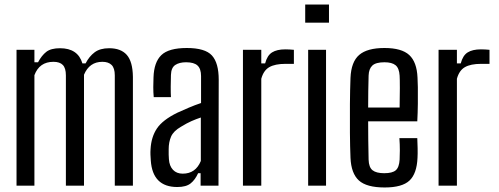

<svg xmlns="http://www.w3.org/2000/svg" viewBox="-20 -820 2202 848"><path d="M53 0V-600H132V-545H148Q164 -575 184.5 -591Q205 -607 245 -607Q324 -607 344 -540H358Q374 -571 398 -589Q422 -607 462 -607Q514 -607 540 -577.5Q566 -548 567 -481V0H487V-487Q487 -519 473 -533Q459 -547 432 -547Q375 -547 351 -490V0H271V-487Q271 -519 257.5 -533Q244 -547 216 -547Q154 -547 132 -488V0Z M763 6Q654 6 646 -111Q645 -124 644.5 -136.5Q644 -149 645 -162Q648 -215 673 -252.5Q698 -290 763 -322Q787 -333 814 -344.5Q841 -356 868 -365V-484Q868 -516 852.5 -530.5Q837 -545 802 -545Q772 -545 754 -533Q736 -521 735 -489Q734 -467 734 -436.5Q734 -406 735 -391H659Q657 -412 657 -435Q657 -458 658 -478Q660 -545 692.5 -576.5Q725 -608 805 -608Q886 -608 916 -575Q946 -542 946 -468L945 0H866V-55H855Q842 -26 822 -10Q802 6 763 6ZM787 -53Q844 -53 867 -109V-301Q846 -294 825.5 -285Q805 -276 779 -260Q746 -241 735.5 -216.5Q725 -192 725 -161Q725 -147 725 -137Q725 -127 726 -117Q728 -87 744 -70Q760 -53 787 -53Z M1053 0V-600H1134V-540H1151Q1160 -575 1181.5 -588.5Q1203 -602 1240 -602Q1249 -602 1258.5 -601.5Q1268 -601 1278 -600V-538H1241Q1195 -538 1169.5 -523.5Q1144 -509 1134 -472V0Z M1328 -720V-800H1433V-720ZM1341 0V-600H1420V0Z M1744 -210H1823Q1824 -193 1824.5 -166Q1825 -139 1824 -123Q1821 -53 1788.5 -22.5Q1756 8 1679 8Q1599 8 1565 -23Q1531 -54 1528 -123Q1526 -171 1525.5 -233.5Q1525 -296 1525.5 -360Q1526 -424 1528 -476Q1531 -547 1566.5 -577.5Q1602 -608 1678 -608Q1754 -608 1787.5 -577Q1821 -546 1824 -478Q1825 -467 1825.5 -435Q1826 -403 1825.5 -362Q1825 -321 1823 -284H1606Q1606 -243 1606.5 -200.5Q1607 -158 1608 -115Q1609 -81 1625.5 -68Q1642 -55 1677 -55Q1713 -55 1728 -68Q1743 -81 1745 -115Q1746 -130 1746 -156Q1746 -182 1744 -210ZM1678 -545Q1640 -545 1624.5 -530.5Q1609 -516 1608 -486Q1607 -451 1606.5 -416.5Q1606 -382 1606 -345H1745Q1746 -389 1746 -430Q1746 -471 1745 -486Q1743 -519 1727 -532Q1711 -545 1678 -545Z M1917 0V-600H1998V-540H2015Q2024 -575 2045.5 -588.5Q2067 -602 2104 -602Q2113 -602 2122.5 -601.5Q2132 -601 2142 -600V-538H2105Q2059 -538 2033.5 -523.5Q2008 -509 1998 -472V0Z"/></svg>

Font: Big Shoulders Text
Style: Regular
Weight: 400
Designer: Patric King
Foundry: XO Type Co
Version: Version 1.000; ttfautohint (v1.8.2)